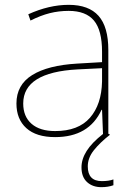

<svg xmlns="http://www.w3.org/2000/svg" viewBox="-20 -557 551 794"><path d="M449 185V209Q427 217 399 217Q363 217 340 196Q317 175 317 135Q317 101 338.5 67Q360 33 406 -3L402 -103H400Q348 10 208 10Q130 10 89 -27Q48 -64 48 -129Q48 -206 113 -246.5Q178 -287 299 -294L402 -300V-343Q402 -432 368.5 -472Q335 -512 264 -512Q223 -512 185.5 -502.5Q148 -493 106 -472L97 -498Q183 -537 264 -537Q347 -537 387.5 -491.5Q428 -446 428 -350V-4L435 0Q393 33 368 64.5Q343 96 343 131Q343 192 401 192Q430 192 449 185ZM402 -275 301 -270Q76 -258 76 -129Q76 -75 110.5 -45Q145 -15 208 -15Q304 -15 352 -70Q400 -125 402 -220Z"/></svg>

Font: Noto Sans UI Thin
Style: Regular
Weight: 250
Designer: Monotype Design Team
Foundry: Monotype Imaging Inc.
Version: Version 1.001